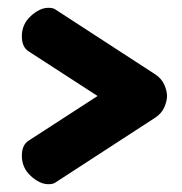

<svg xmlns="http://www.w3.org/2000/svg" viewBox="-20 -523 467 492"><path d="M104 -51Q82 -51 59 -72Q36 -93 36 -124Q36 -152 54 -163L230 -277L54 -391Q36 -402 36 -430Q36 -461 59 -482Q82 -503 104 -503Q117 -503 123 -498L377 -333Q394 -322 401 -306Q408 -290 408 -277Q408 -264 401 -248Q394 -232 377 -221L123 -56Q117 -51 104 -51Z"/></svg>

Font: Dosis ExtraBold
Style: Regular
Weight: 800
Designer: EdgarTolentino, PabloImpallari, IginoMarini
Foundry: EdgarTolentino, PabloImpallari, IginoMarini
Version: Version 3.001; ttfautohint (v1.8.2)